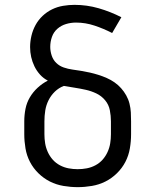

<svg xmlns="http://www.w3.org/2000/svg" viewBox="-20 -763 640 791"><path d="M300 8Q271 8 241.5 3Q212 -2 186 -15Q160 -28 138.5 -49Q117 -70 103.5 -96Q90 -122 85 -151.5Q80 -181 80 -210V-263Q80 -289 85 -314.5Q90 -340 103 -362Q116 -384 135 -401.5Q154 -419 177 -431Q159 -440 145 -455.5Q131 -471 122 -489.5Q113 -508 108.5 -528Q104 -548 104 -569Q104 -592 109.5 -615.5Q115 -639 126.5 -660Q138 -681 155.5 -697.5Q173 -714 194.5 -724.5Q216 -735 240 -739Q264 -743 287 -743Q338 -743 386.5 -729Q435 -715 480 -692L442 -627Q407 -645 369.5 -657.5Q332 -670 293 -670Q272 -670 252 -664Q232 -658 216.5 -644.5Q201 -631 194 -611Q187 -591 187 -570Q187 -552 193 -534Q199 -516 212 -503.5Q225 -491 242.5 -485Q260 -479 278 -476.5Q296 -474 314.5 -471Q333 -468 350.5 -464Q368 -460 385.5 -454.5Q403 -449 420 -441.5Q437 -434 452 -423.5Q467 -413 479 -399.5Q491 -386 500 -370Q509 -354 513.5 -336Q518 -318 519 -300Q520 -282 520 -263V-210Q520 -181 515 -151.5Q510 -122 496.5 -96Q483 -70 461.5 -49Q440 -28 414 -15Q388 -2 358.5 3Q329 8 300 8ZM300 -66Q319 -66 337.5 -69.5Q356 -73 373 -82Q390 -91 402.5 -105Q415 -119 423 -136.5Q431 -154 434 -172.5Q437 -191 437 -210V-263Q437 -286 432.5 -309Q428 -332 413 -350Q398 -368 377 -378Q356 -388 333.5 -393Q311 -398 288.5 -401.5Q266 -405 243 -409Q222 -401 206 -385.5Q190 -370 180 -350Q170 -330 166.5 -308Q163 -286 163 -263V-210Q163 -191 166 -172.5Q169 -154 177 -136.5Q185 -119 197.5 -105Q210 -91 227 -82Q244 -73 262.5 -69.5Q281 -66 300 -66Z"/></svg>

Font: Iosevka Extended
Style: Regular
Weight: 400
Width: 7
Monospace: yes
Designer: Belleve Invis
Foundry: Belleve Invis
Version: Version 32.5.0; ttfautohint (v1.8.4)